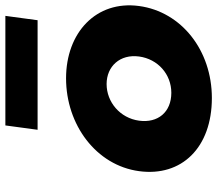

<svg xmlns="http://www.w3.org/2000/svg" viewBox="-67 -727 809 715"><g transform="rotate(-90 337.5 -369.5)"><path d="M227.9 -754 211.7 -634H619.7L635.9 -754ZM57.6 -256C79.2 -416 230.4 -528 403.4 -528C573.4 -528 694.2 -416 672.6 -256C651.2 -98 507 15 330 15C145 15 36.2 -98 57.6 -256ZM245.6 -256C236.1 -186 277.4 -136 349.4 -136C418.4 -136 475.1 -186 484.6 -256C494.2 -327 448 -377 382 -377C315 -377 255.2 -327 245.6 -256Z"/></g></svg>

Font: Hussar Techniczny
Style: Bold 
Weight: 700
Foundry: Cannot Into Space Fonts
Version: Version 0.77